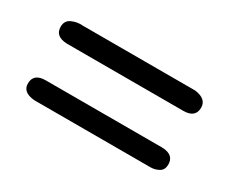

<svg xmlns="http://www.w3.org/2000/svg" viewBox="-57 -588 778 644"><g transform="rotate(30 331.5 -266.0)"><path d="M55 -155Q55 -194 102 -194H554Q599 -192 599 -155Q599 -134 584 -125.5Q569 -117 552 -117H102Q55 -121 55 -155ZM55 -375Q55 -399 75.5 -408Q96 -417 117 -415H553Q599 -409 599 -375Q599 -336 552 -336H101Q55 -338 55 -375Z"/></g></svg>

Font: Coval
Style: Bold
Weight: 700
Foundry: Context Ltd
Version: Version 001.000